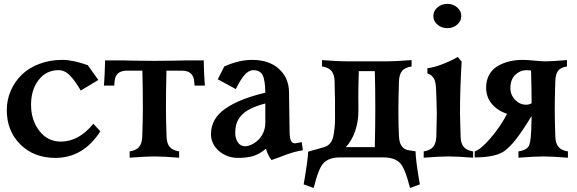

<svg xmlns="http://www.w3.org/2000/svg" viewBox="-20 -792 2901 966"><path d="M421.9 -463.9 474.6 -389.6 386.2 -336.4Q358.9 -384.3 332.5 -411.6Q306.2 -439 274.4 -439Q212.9 -439 174.6 -389.9Q136.2 -340.8 136.2 -265.1Q136.2 -187.5 178 -133.5Q219.7 -79.6 286.1 -79.6Q376.5 -79.6 449.7 -169.4L484.9 -131.3Q398.9 2.4 258.3 2.4Q150.9 2.4 82.5 -65.2Q14.2 -132.8 14.2 -237.8Q14.2 -289.6 34.2 -335.7Q54.2 -381.8 89.8 -416.3Q125.5 -450.7 178.2 -470.7Q231 -490.7 292.5 -490.7Q348.6 -490.7 421.9 -463.9Z M856 -486.8H855.5Q886.7 -488.3 1004.9 -488.3Q1006.3 -415.5 1010.7 -361.3H959L957 -383.3Q952.1 -436.5 895 -436.5H817.4Q814.9 -326.7 814.9 -244.1Q814.9 -196.8 817.9 -106Q818.8 -70.8 833.7 -53Q848.6 -35.2 881.3 -30.3V1.5Q801.8 -4.9 756.8 -4.9Q711.9 -4.9 632.3 1.5V-30.3Q665 -35.2 679.9 -53Q694.8 -70.8 695.8 -106Q698.7 -196.8 698.7 -244.1Q698.7 -362.3 696.3 -436.5H618.7Q561 -436.5 556.6 -383.3L554.7 -361.3H502.9Q507.3 -415.5 508.8 -488.3Q626.5 -488.3 658.2 -486.8H657.7Q699.7 -485.8 756.8 -485.8Q814 -485.8 856 -486.8Z M1314.9 -174.3V-271.5Q1269.5 -259.3 1239 -243.9Q1208.5 -228.5 1192.4 -209.2Q1176.3 -189.9 1169.9 -169.7Q1163.6 -149.4 1163.6 -123Q1163.6 -94.7 1177 -75.4Q1190.4 -56.2 1212.4 -56.2Q1228 -56.2 1245.6 -64.5Q1263.2 -72.8 1278.8 -87.4Q1294.4 -102.1 1304.7 -125Q1314.9 -147.9 1314.9 -174.3ZM1248.5 -490.7Q1334 -490.7 1383.5 -445.3Q1433.1 -399.9 1434.1 -330.1L1437 -128.9Q1438 -93.8 1444.6 -82.3Q1451.2 -70.8 1465.8 -70.8Q1469.2 -70.8 1498 -77.1L1503.9 -36.1Q1492.2 -34.2 1479.7 -31.5Q1467.3 -28.8 1458.5 -26.4Q1449.7 -23.9 1438 -20Q1426.3 -16.1 1420.7 -14.2Q1415 -12.2 1403.3 -7.6Q1391.6 -2.9 1388.7 -2Q1383.3 0 1346.2 13.2Q1328.1 -8.8 1317.9 -43.5Q1285.2 -16.1 1253.2 -6.8Q1221.2 2.4 1179.2 2.4Q1122.1 2.4 1081.8 -32.2Q1041.5 -66.9 1041.5 -117.7Q1041.5 -194.3 1112.3 -244.4Q1183.1 -294.4 1314.9 -325.7Q1314 -391.1 1300.8 -415Q1287.6 -439 1254.9 -439Q1231.4 -439 1210.2 -414.6Q1189 -390.1 1166.5 -343.8L1075.7 -393.1L1108.4 -457.5Q1181.2 -490.7 1248.5 -490.7Z M1530.3 -28.8 1609.4 -51.3Q1629.9 -57.1 1642.3 -72.5Q1654.8 -87.9 1659.4 -118.9Q1664.1 -149.9 1665 -169.9Q1666 -189.9 1665.5 -235.4Q1665.5 -252.4 1665.5 -261.2V-286.6Q1665.5 -303.2 1664.3 -336.4Q1663.1 -369.6 1663.6 -382.3Q1662.6 -417.5 1647.5 -435.3Q1632.3 -453.1 1600.1 -457.5V-489.7Q1679.2 -483.4 1724.6 -483.4H1926.3Q1971.2 -483.4 2050.8 -489.7V-457.5Q2018.1 -453.1 2003.2 -435.3Q1988.3 -417.5 1987.3 -382.3Q1984.4 -291.5 1984.4 -244.1Q1984.4 -151.4 1987.3 -106Q1990.2 -45.4 2032.7 -36.6Q2037.1 -36.1 2052.5 -33.7Q2067.9 -31.2 2070.8 -30.8Q2070.8 10.7 2092.3 135.7L2043 153.8Q2017.1 52.2 1992.2 27.8Q1963.9 0 1910.2 0H1689.9Q1636.2 0 1608.4 27.8Q1583 53.2 1558.1 153.8L1507.8 135.7Q1529.8 9.3 1530.3 -28.8ZM1783.2 -231.9Q1783.2 -181.2 1767.1 -133.3Q1751 -85.4 1720.2 -51.8H1865.7Q1868.2 -161.6 1868.2 -244.1Q1868.2 -359.4 1865.7 -434.1H1785.2Q1782.7 -352.5 1782.7 -303.2Q1782.7 -297.9 1783 -278.3Q1783.2 -258.8 1783.2 -250Z M2236.3 -4.9Q2190.9 -4.9 2111.8 1.5V-30.3Q2144 -35.2 2159.2 -53Q2174.3 -70.8 2175.3 -106Q2175.3 -116.2 2176.5 -161.4Q2177.7 -206.5 2177.7 -220.7Q2177.7 -238.3 2175.8 -294.9Q2175.3 -302.7 2174.8 -318.8Q2174.3 -335 2174.1 -340.6Q2173.8 -346.2 2172.9 -358.2Q2171.9 -370.1 2170.7 -374.5Q2169.4 -378.9 2167.2 -387.2Q2165 -395.5 2161.9 -399.2Q2158.7 -402.8 2154.3 -408Q2149.9 -413.1 2144 -416.5Q2138.2 -419.9 2130.4 -422.9V-448.7Q2163.6 -452.6 2206.5 -469.2Q2249.5 -485.8 2283.2 -505.4L2302.7 -481.9Q2294.4 -346.7 2294.4 -220.7Q2294.4 -196.8 2297.4 -106Q2297.9 -70.8 2313 -53Q2328.1 -35.2 2360.4 -30.3V1.5Q2281.2 -4.9 2236.3 -4.9ZM2180.7 -668.2Q2160.2 -686 2160.2 -711.4Q2160.2 -736.8 2180.7 -754.6Q2201.2 -772.5 2230.5 -772.5Q2259.8 -772.5 2280.3 -754.6Q2300.8 -736.8 2300.8 -711.4Q2300.8 -686 2280.3 -668.2Q2259.8 -650.4 2230.5 -650.4Q2201.2 -650.4 2180.7 -668.2Z M2725.6 -483.4Q2753.4 -483.4 2832.5 -489.7V-457.5Q2800.8 -453.1 2787.8 -435.8Q2774.9 -418.5 2773.9 -382.3Q2771 -291.5 2771 -244.1Q2771 -196.8 2773.9 -106Q2774.9 -70.8 2789.8 -53Q2804.7 -35.2 2837.4 -30.3V1.5Q2757.8 -4.9 2712.9 -4.9Q2668 -4.9 2588.4 1.5V-30.3Q2633.3 -36.6 2643.1 -63Q2652.8 -89.4 2653.8 -177.2Q2653.8 -184.1 2654.1 -187.7Q2654.3 -191.4 2654.3 -197.3Q2654.3 -203.1 2654.3 -208Q2609.9 -135.3 2578.6 -94.5Q2547.4 -53.7 2516.6 -31.2Q2470.2 0 2368.2 0V-30.3Q2399.4 -40 2449.5 -98.6Q2499.5 -157.2 2531.2 -219.7Q2486.8 -232.9 2456.3 -267.3Q2425.8 -301.8 2425.8 -351.6Q2425.8 -388.7 2441.7 -416.5Q2457.5 -444.3 2484.6 -460Q2511.7 -475.6 2543.2 -483.2Q2574.7 -490.7 2610.4 -490.7Q2630.9 -490.7 2668.5 -487.1Q2706.1 -483.4 2725.6 -483.4ZM2654.8 -272.5Q2654.8 -324.7 2651.9 -437.5Q2640.1 -439 2628.9 -439Q2597.2 -439 2572.5 -415.5Q2547.9 -392.1 2547.9 -348.6Q2547.9 -314.5 2571.8 -289.8Q2595.7 -265.1 2627.4 -265.1Q2641.1 -265.1 2654.8 -272.5Z"/></svg>

Font: Flanker
Style: Bold
Weight: 700
Designer: Flanker
Foundry: Flanker
Version: Version 2.021